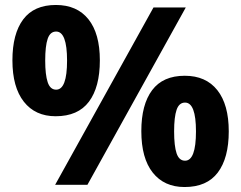

<svg xmlns="http://www.w3.org/2000/svg" viewBox="-20 -744 971 773"><path d="M30 -501Q30 -608 73.5 -666Q117 -724 205 -724Q290 -724 336 -666.5Q382 -609 382 -501Q382 -393 338 -334.5Q294 -276 204 -276Q122 -276 76 -334.5Q30 -393 30 -501ZM728 -714 332 0H202L598 -714ZM162 -500Q162 -443 172 -413Q182 -383 206 -383Q250 -383 250 -500Q250 -617 206 -617Q182 -617 172 -588Q162 -559 162 -500ZM549 -216Q549 -323 592.5 -381Q636 -439 724 -439Q809 -439 855 -381Q901 -323 901 -215Q901 -108 857 -49.5Q813 9 723 9Q641 9 595 -49Q549 -107 549 -216ZM681 -215Q681 -156 691 -126.5Q701 -97 725 -97Q769 -97 769 -215Q769 -331 725 -331Q701 -331 691 -302Q681 -273 681 -215Z"/></svg>

Font: Noto Sans Sinhala UI ExtraBold
Style: Regular
Weight: 800
Designer: Jelle Bosma - Monotype Design Team
Foundry: Monotype Imaging Inc.
Version: Version 2.006; ttfautohint (v1.8.4.7-5d5b)